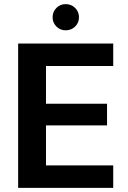

<svg xmlns="http://www.w3.org/2000/svg" viewBox="-20 -911 622 931"><path d="M68 0V-700H529V-591H203V-408H499V-303H203V-109H529V0ZM298 -764Q272 -764 253.5 -782.5Q235 -801 235 -827Q235 -854 253.5 -872.5Q272 -891 298 -891Q326 -891 344.5 -872.5Q363 -854 363 -827Q363 -801 344.5 -782.5Q326 -764 298 -764Z"/></svg>

Font: DM Sans 17pt
Style: Bold
Weight: 700
Version: Version 4.004;gftools[0.9.30]